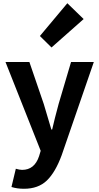

<svg xmlns="http://www.w3.org/2000/svg" viewBox="-20 -944 614 1189"><path d="M128 225Q86 225 51 214L78 101Q101 108 117 108Q194 108 222 23L232 -10L14 -560H162L251 -300Q252 -296 298 -142H303Q318 -208 343 -300L420 -560H561L362 17Q323 123 270 174Q217 225 128 225ZM299 -650 227 -721 397 -924 498 -826Z"/></svg>

Font: Swei Fan Sans CJK TC
Style: Bold
Weight: 700
Version: Version 2.130